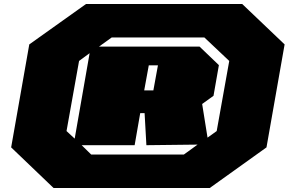

<svg xmlns="http://www.w3.org/2000/svg" viewBox="-20 -757 1449 964"><path d="M249 187 36 -17 127 -534 412 -737H1196L1409 -534L1318 -17L1033 187ZM1022 -66 1068 -99 1131 -451 1006 -569H541L477 -523H982L1079 -430L1052 -276L995 -235ZM355 -61 430 -490 377 -451 314 -99ZM704 -303H750L773 -429H727ZM438 19H903L972 -31L715 -28L706 -189H684L656 -28H390Z"/></svg>

Font: Tomorrow Black
Style: Italic
Weight: 900
Italic angle: -10°
Designer: Tony de Marco, Monica Rizzolli
Foundry: Just in Type
Version: Version 2.002